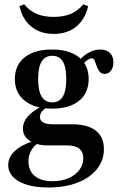

<svg xmlns="http://www.w3.org/2000/svg" viewBox="-20 -651 544 864"><path d="M198.4 192.7Q112.9 192.7 64.9 164.9Q16.9 137.1 16.9 92.7Q16.9 56.5 46.4 28.6Q75.8 0.8 132.3 -16.9L151.6 -6.5Q131.5 5.6 119.8 27.4Q108.1 49.2 108.1 75.8Q108.1 117.7 136.7 141.1Q165.3 164.5 216.9 164.5Q257.3 164.5 288.3 150.8Q319.4 137.1 337.1 113.7Q354.8 90.3 354.8 60.5Q354.8 32.3 336.3 17.7Q317.7 3.2 280.6 3.2H196Q144.4 3.2 113.7 -17.3Q83.1 -37.9 83.1 -72.6Q83.1 -100 102.4 -123.8Q121.8 -147.6 162.9 -170.2L187.9 -166.1Q173.4 -156.5 166.5 -146.4Q159.7 -136.3 159.7 -124.2Q159.7 -108.9 173.8 -100.4Q187.9 -91.9 214.5 -91.9H303.2Q374.2 -91.9 410.9 -63.3Q447.6 -34.7 447.6 20.2Q447.6 71 416.1 110.1Q384.7 149.2 328.6 171Q272.6 192.7 198.4 192.7ZM214.5 -162.1Q136.3 -162.1 91.5 -197.6Q46.8 -233.1 46.8 -295.2Q46.8 -358.1 91.1 -393.1Q135.5 -428.2 213.7 -428.2Q291.9 -428.2 335.5 -393.1Q379 -358.1 379 -295.2Q379 -232.3 335.5 -197.2Q291.9 -162.1 214.5 -162.1ZM214.5 -190.3Q246.8 -190.3 262.5 -216.1Q278.2 -241.9 278.2 -295.2Q278.2 -349.2 262.5 -374.6Q246.8 -400 215.3 -400Q183.9 -400 167.7 -374.6Q151.6 -349.2 151.6 -295.2Q151.6 -241.9 167.7 -216.1Q183.9 -190.3 214.5 -190.3ZM451.6 -318.5Q435.5 -318.5 427.4 -329.4Q419.4 -340.3 414.9 -354Q410.5 -367.7 406 -378.2Q401.6 -388.7 391.9 -388.7Q386.3 -388.7 377.4 -383.5Q368.5 -378.2 358.9 -368.1Q349.2 -358.1 341.9 -343.5L328.2 -366.1Q345.2 -393.5 373.4 -410.9Q401.6 -428.2 431.5 -428.2Q458.9 -428.2 474.6 -412.9Q490.3 -397.6 490.3 -370.2Q490.3 -347.6 479.4 -333.1Q468.5 -318.5 451.6 -318.5ZM221.8 -498.4Q162.1 -498.4 121.4 -531Q80.6 -563.7 67.7 -623.4L88.7 -631.5Q112.9 -602.4 144.8 -588.7Q176.6 -575 221.8 -575Q266.9 -575 298.8 -588.7Q330.6 -602.4 354.8 -631.5L376.6 -623.4Q362.9 -563.7 322.6 -531Q282.3 -498.4 221.8 -498.4Z"/></svg>

Font: Playfair 5pt SemiExpanded Light
Style: Bold
Weight: 700
Version: Version 2.203